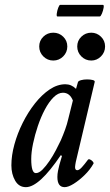

<svg xmlns="http://www.w3.org/2000/svg" viewBox="-20 -760 454 793"><path d="M87 13Q58 13 42.5 -14Q27 -41 27 -77Q27 -118 39.5 -163.5Q52 -209 74 -253Q96 -297 124.5 -333Q153 -369 185 -390.5Q217 -412 250 -412Q275 -412 294 -393L302 -421Q304 -426 315 -429Q326 -432 339.5 -432Q353 -432 363 -429.5Q373 -427 371 -421L293 -91Q292 -84 291 -79.5Q290 -75 290 -70Q290 -57 299 -57Q307 -57 318 -69Q329 -81 343 -100Q346 -104 352.5 -101Q359 -98 363.5 -92.5Q368 -87 366 -84Q352 -59 329.5 -37Q307 -15 284.5 -1Q262 13 247 13Q217 13 217 -29Q217 -41 219.5 -54Q222 -67 225 -78L236 -116L231 -119Q142 13 87 13ZM128 -45Q141 -45 155.5 -59.5Q170 -74 184.5 -95.5Q199 -117 211 -140Q223 -163 231 -180Q241 -203 249 -225Q257 -247 262 -269L281 -345Q268 -377 240 -377Q220 -377 201 -358Q182 -339 165.5 -308Q149 -277 136.5 -240Q124 -203 116.5 -167Q109 -131 109 -103Q109 -45 128 -45ZM200 -510Q176 -510 159 -527Q142 -544 142 -568Q142 -592 159 -608.5Q176 -625 200 -625Q224 -625 241 -608.5Q258 -592 258 -568Q258 -544 241 -527Q224 -510 200 -510ZM357 -510Q333 -510 316 -527Q299 -544 299 -568Q299 -592 316 -608.5Q333 -625 357 -625Q380 -625 397 -608.5Q414 -592 414 -568Q414 -544 397 -527Q380 -510 357 -510ZM217 -692Q213 -692 214.5 -704Q216 -716 220.5 -728Q225 -740 229 -740H405Q410 -740 408 -728Q406 -716 401 -704Q396 -692 392 -692Z"/></svg>

Font: Junicode Two Beta Condensed Medium
Style: Italic
Weight: 500
Width: 3
Italic angle: -9°
Version: Version 1.053; ttfautohint (v1.8.4)